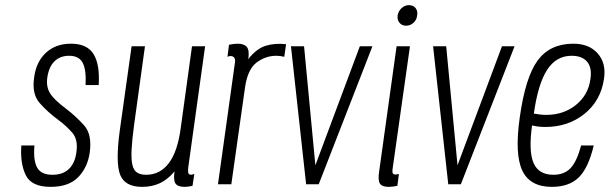

<svg xmlns="http://www.w3.org/2000/svg" viewBox="-20 -717 2372 747"><path d="M329 -123Q339 -194 307 -229.5Q275 -265 237 -294Q190 -329 174.5 -354.5Q159 -380 164 -415Q170 -457 192 -478.5Q214 -500 249 -500Q287 -500 301.5 -473Q316 -446 313 -386H364Q369 -466 344 -506.5Q319 -547 256 -547Q197 -547 159 -512Q121 -477 113 -417Q103 -352 134 -316.5Q165 -281 210 -248Q236 -229 260.5 -201.5Q285 -174 277 -123Q271 -81 247.5 -59Q224 -37 184 -37Q140 -37 124.5 -65Q109 -93 114 -151H63Q58 -82 80 -36Q102 10 177 10Q248 10 284.5 -28Q321 -66 329 -123Z M659 -50Q654 -17 662.5 -3.5Q671 10 699 10Q705 10 712.5 9Q720 8 729 6L736 -40Q726 -37 724 -37Q713 -37 712 -47Q711 -57 713 -70L778 -537H727L683 -218Q677 -173 665.5 -139Q654 -105 637 -82.5Q620 -60 598 -48.5Q576 -37 549 -37Q527 -37 513.5 -45.5Q500 -54 495 -76Q490 -98 492 -136Q494 -174 502 -233L544 -537H492L446 -209Q429 -84 447.5 -37Q466 10 533 10Q572 10 602.5 -4.5Q633 -19 659 -50Z M946 -487Q951 -521 940.5 -534Q930 -547 904 -547Q897 -547 889.5 -546Q882 -545 871 -543L865 -496Q872 -499 876 -499Q887 -499 891.5 -492.5Q896 -486 894 -473L828 0H880L933 -375Q943 -447 978 -473.5Q1013 -500 1055 -500Q1062 -500 1070 -499Q1078 -498 1086 -496L1093 -545Q1050 -550 1014 -539Q978 -528 946 -487Z M1171 0H1220L1429 -537H1380L1207 -74L1163 -537H1112Z M1527 -657Q1525 -639 1534.5 -628Q1544 -617 1560 -617Q1576 -617 1588.5 -628Q1601 -639 1603 -657Q1606 -674 1597 -685.5Q1588 -697 1571 -697Q1555 -697 1542.5 -685.5Q1530 -674 1527 -657ZM1523 -537 1455 -49Q1450 -16 1458 -3Q1466 10 1492 10Q1500 10 1507.5 9Q1515 8 1526 6L1532 -40Q1522 -38 1520 -38Q1511 -38 1508.5 -42.5Q1506 -47 1507 -57L1575 -537Z M1724 0H1773L1982 -537H1933L1760 -74L1716 -537H1665Z M2002 -259Q1982 -117 2012 -53.5Q2042 10 2127 10Q2194 10 2231.5 -26.5Q2269 -63 2290 -151H2241Q2224 -88 2199.5 -62.5Q2175 -37 2133 -37Q2076 -37 2056 -82.5Q2036 -128 2050 -229Q2062 -226 2074.5 -224.5Q2087 -223 2101 -223Q2191 -223 2254.5 -274.5Q2318 -326 2330 -411Q2339 -471 2305.5 -509Q2272 -547 2211 -547Q2120 -547 2072 -482Q2024 -417 2002 -259ZM2204 -500Q2245 -500 2264.5 -476.5Q2284 -453 2277 -409Q2269 -348 2221 -309Q2173 -270 2105 -270Q2093 -270 2081 -271.5Q2069 -273 2057 -275Q2073 -390 2108.5 -445Q2144 -500 2204 -500Z"/></svg>

Font: Secuela Light
Style: Italic
Weight: 300
Italic angle: -8°
Designer: Fernando Haro
Foundry: deFharo
Version: Version 1.708